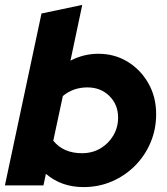

<svg xmlns="http://www.w3.org/2000/svg" viewBox="-27 -755 682 782"><path d="M313 7Q223 7 160 -47L150 0H-7L142 -700L308 -735L260 -508Q314 -536 373 -536Q440 -536 493 -503.5Q546 -471 577.5 -415.5Q609 -360 609 -290Q609 -228 586 -174Q563 -120 522.5 -79.5Q482 -39 428.5 -16Q375 7 313 7ZM307 -131Q349 -131 382 -150.5Q415 -170 434.5 -203Q454 -236 454 -276Q454 -329 418.5 -364Q383 -399 329 -399Q271 -399 229 -364L190 -182Q231 -131 307 -131Z"/></svg>

Font: Red Hat Display Black
Style: Italic
Weight: 900
Italic angle: -12°
Designer: Pentagram, MCKL
Foundry: Pentagram, MCKL
Version: Version 1.023; ttfautohint (v1.8.3)